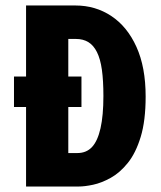

<svg xmlns="http://www.w3.org/2000/svg" viewBox="-20 -680 586 700"><path d="M31 -401H277V-290H31ZM151 0V-122H262Q295 -122 315.5 -144Q336 -166 346.5 -212.5Q357 -259 357 -330Q357 -386 351.5 -425.5Q346 -465 333.5 -490Q321 -515 302 -526.5Q283 -538 257 -538H151V-660H255Q328 -660 386 -621.5Q444 -583 477.5 -509Q511 -435 511 -328Q511 -240 493 -181Q475 -122 446 -86Q417 -50 383.5 -31.5Q350 -13 319.5 -6.5Q289 0 267 0ZM75 0V-660H229V0Z"/></svg>

Font: Bricolage Grotesque 24pt Condensed ExtraBold
Style: Regular
Weight: 800
Width: 3
Designer: Mathieu Triay
Foundry: Atelier Triay
Version: Version 1.001;gftools[0.9.33.dev8+g029e19f]